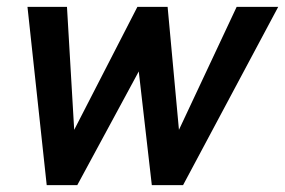

<svg xmlns="http://www.w3.org/2000/svg" viewBox="-20 -539 830 559"><path d="M60 -519H175L196 -161L380 -519H468L501 -161L669 -519H790L513 0H422L384 -331L205 0H116Z"/></svg>

Font: Radio Canada Medium
Style: Italic
Weight: 500
Italic angle: -12°
Designer: Charles Daoud, Etienne Aubert Bonn, Alexandre Saumier Demers, Jacques Le Bailly
Foundry: Radio-Canada
Version: Version 2.104; ttfautohint (v1.8.4.7-5d5b);gftools[0.9.28.de